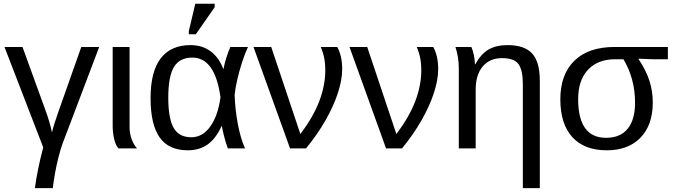

<svg xmlns="http://www.w3.org/2000/svg" viewBox="-20 -773 3514 1000"><path d="M306.2 -25.9Q295.4 3.4 285.2 43.5Q274.9 83.5 267.1 126.2Q259.3 168.9 254.9 207H161.6Q168 160.2 178.7 106.9Q189.5 53.7 205.1 -5.4L3.4 -528.3H97.2L216.8 -198.7Q226.6 -172.9 236.8 -138.2Q247.1 -103.5 250.5 -83Q255.9 -105.5 264.9 -134Q273.9 -162.6 286.6 -197.8L403.3 -528.3H496.6Z M597.2 0Q582.5 -15.6 574.7 -48.6Q566.9 -81.5 566.9 -115.2V-528.3H654.8V-110.8Q654.8 -79.1 665.3 -49.3Q675.8 -19.5 693.8 0Z M1133.8 -115.7Q1103 -49.3 1060.3 -19.8Q1017.6 9.8 958.5 9.8Q858.4 9.8 811.3 -57.6Q764.2 -125 764.2 -261.7Q764.2 -400.4 817.1 -469.2Q870.1 -538.1 972.2 -538.1Q1033.7 -538.1 1077.4 -505.4Q1121.1 -472.7 1143.1 -413.6H1144Q1154.8 -470.2 1179.7 -528.3H1271.5Q1255.4 -494.1 1240.5 -447.8Q1225.6 -401.4 1215.3 -356.2Q1205.1 -311 1202.1 -278.8Q1204.6 -200.7 1219 -125.5Q1233.4 -50.3 1256.3 0H1167Q1155.3 -29.8 1146.7 -64.7Q1138.2 -99.6 1135.7 -115.7ZM856.4 -264.6Q856.4 -156.2 884.3 -107.2Q912.1 -58.1 976.6 -58.1Q1035.2 -58.1 1075.4 -114.5Q1115.7 -170.9 1128.4 -266.6Q1099.6 -473.1 981.9 -473.1Q915.5 -473.1 886 -424.1Q856.4 -375 856.4 -264.6ZM1098.1 -735.4 1000 -594.7H963.4V-610.8L997.1 -753.4H1098.1Z M1762.2 -413.1Q1762.2 -356.4 1739.5 -287.6Q1716.8 -218.8 1674.6 -145Q1632.3 -71.3 1573.7 0H1490.7L1300.3 -528.3H1392.6L1544.4 -75.2Q1674.3 -244.6 1674.3 -408.7Q1674.3 -475.6 1650.4 -528.3H1736.8Q1762.2 -481 1762.2 -413.1Z M2262.2 -413.1Q2262.2 -356.4 2239.5 -287.6Q2216.8 -218.8 2174.6 -145Q2132.3 -71.3 2073.7 0H1990.7L1800.3 -528.3H1892.6L2044.4 -75.2Q2174.3 -244.6 2174.3 -408.7Q2174.3 -475.6 2150.4 -528.3H2236.8Q2262.2 -481 2262.2 -413.1Z M2791.5 -352.1V207H2703.1V-335Q2703.1 -406.2 2681.2 -438.2Q2659.2 -470.2 2594.2 -470.2Q2530.8 -470.2 2494.1 -426.8Q2457.5 -383.3 2457.5 -306.2V0H2369.6V-415.5Q2369.6 -475.6 2352.1 -528.3H2435.1Q2443.4 -509.3 2448.5 -483.6Q2453.6 -458 2453.6 -438H2455.1Q2485.4 -492.7 2525.1 -515.4Q2564.9 -538.1 2624 -538.1Q2710.9 -538.1 2751.2 -494.9Q2791.5 -451.7 2791.5 -352.1Z M3379.9 -239.7Q3379.9 -122.1 3316.2 -56.2Q3252.4 9.8 3140.6 9.8Q3023.4 9.8 2960.9 -58.8Q2898.4 -127.4 2898.4 -255.9Q2898.4 -385.3 2971.7 -456.8Q3044.9 -528.3 3180.7 -528.3H3458.5V-464.4H3377.9L3305.7 -467.3V-465.3Q3345.2 -406.2 3362.5 -352.1Q3379.9 -297.9 3379.9 -239.7ZM3287.6 -238.3Q3287.6 -362.8 3227.1 -464.4H3183.6Q3093.8 -464.4 3042.5 -409.7Q2991.2 -355 2991.2 -256.8Q2991.2 -55.2 3136.7 -55.2Q3210.4 -55.2 3249 -102.3Q3287.6 -149.4 3287.6 -238.3Z"/></svg>

Font: Arimo
Style: Regular
Weight: 400
Designer: Steve Matteson
Foundry: Monotype Imaging Inc.
Version: Version 1.33